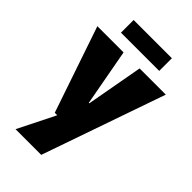

<svg xmlns="http://www.w3.org/2000/svg" viewBox="-274 -780 1093 1093"><g transform="rotate(45 272.5 -233.5)"><path d="M-3 -520H208L271 -177H275L337 -520H548L289 224H82L194 0H174ZM118 -589V-691H426V-589Z"/></g></svg>

Font: Murecho Black
Style: Regular
Weight: 900
Designer: Neil Summerour
Foundry: Positype
Version: Version 1.010; ttfautohint (v1.8.3)